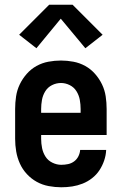

<svg xmlns="http://www.w3.org/2000/svg" viewBox="-20 -784 515 812"><path d="M239 8Q213 8 186 3Q159 -2 135.5 -15Q112 -28 93.5 -48Q75 -68 64 -92.5Q53 -117 48.5 -143.5Q44 -170 44 -197V-323Q44 -350 48 -376.5Q52 -403 63.5 -427Q75 -451 93 -471.5Q111 -492 134.5 -505Q158 -518 184.5 -523Q211 -528 238 -528Q264 -528 290.5 -523Q317 -518 340.5 -505Q364 -492 382 -471.5Q400 -451 411.5 -427Q423 -403 427 -376.5Q431 -350 431 -323V-213H154V-197Q154 -177 158 -157.5Q162 -138 172.5 -121.5Q183 -105 201.5 -96Q220 -87 239 -87Q254 -87 268 -90Q282 -93 293.5 -101.5Q305 -110 311.5 -123Q318 -136 319 -150H429Q428 -127 420.5 -105Q413 -83 400.5 -64Q388 -45 369.5 -30.5Q351 -16 329.5 -7.5Q308 1 285.5 4.5Q263 8 239 8ZM321 -307V-323Q321 -342 317.5 -361.5Q314 -381 303.5 -398Q293 -415 275 -424Q257 -433 238 -433Q218 -433 200 -424Q182 -415 171.5 -398Q161 -381 157.5 -361.5Q154 -342 154 -323V-307ZM134 -580 61 -637 188 -764H287L414 -637L341 -580L237 -705Z"/></svg>

Font: Iosevka QP
Style: Bold
Weight: 700
Designer: Belleve Invis
Foundry: Belleve Invis
Version: Version 20.0.0; ttfautohint (v1.8.4)